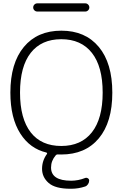

<svg xmlns="http://www.w3.org/2000/svg" viewBox="-20 -950 741 1166"><path d="M167 -145.5Q231.4 -63.5 352.1 -63.5Q472.7 -63.5 538.1 -146.5Q603.5 -229.5 603.5 -387.7Q603.5 -545.9 538.1 -628.9Q472.7 -711.9 352.1 -711.9Q231.4 -711.9 166.5 -628.9Q101.6 -545.9 101.6 -387.7Q101.6 -229.5 167 -145.5ZM207 -879.9Q196.3 -879.9 189 -887.2Q181.6 -894.5 181.6 -904.8Q181.6 -915 189 -922.4Q196.3 -929.7 207 -929.7H498Q507.8 -929.7 515.1 -922.4Q522.5 -915 522.5 -904.8Q522.5 -894.5 515.1 -887.2Q507.8 -879.9 498 -879.9ZM43 -387.7Q43 -566.4 125 -665Q207 -763.7 352.5 -763.7Q498 -763.7 580.1 -665Q662.1 -566.4 662.1 -387.2Q662.1 -208 580.1 -109.9Q498 -11.7 351.6 -11.7Q337.9 -11.7 330.6 -12.2Q323.2 -12.7 318.4 -6.8Q290 26.4 290 67.4Q290 147.5 412.1 147.5Q455.1 147.5 497.1 130.9Q505.9 127.9 513.7 132.8Q521.5 137.7 521.5 146.5Q521.5 158.2 514.6 168.5Q507.8 178.7 497.1 182.6Q456.1 196.3 413.1 196.3Q410.2 196.3 408.2 196.3Q315.4 196.3 275.4 161.1Q235.4 126 235.4 75.2Q235.4 25.4 265.6 -15.6Q266.6 -17.6 265.6 -20Q264.6 -22.5 262.7 -23.4Q162.1 -46.9 103.5 -138.7Q43 -233.4 43 -387.7Z"/></svg>

Font: Gen Jyuu Gothic P Light
Style: Regular
Weight: 200
Designer: [Source Han Sans]
Ryoko NISHIZUKA  (kana & ideographs); Paul D. Hunt (Latin, Greek & Cyrillic); Wenlong ZHANG  (bopomofo
Version: Version 1.002.20150607